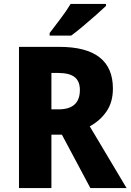

<svg xmlns="http://www.w3.org/2000/svg" viewBox="-20 -951 660 971"><path d="M280 -714Q551 -714 551 -503Q551 -435 519 -388Q487 -341 434 -312L620 0H437L293 -270H240V0H76V-714ZM275 -582H240V-398H276Q384 -398 384 -496Q384 -540 357.5 -561Q331 -582 275 -582ZM516 -921Q497 -903 465.5 -875Q434 -847 400 -818.5Q366 -790 340 -771H231V-784Q256 -817 286.5 -857Q317 -897 337 -931H516Z"/></svg>

Font: Noto Sans SemiCondensed ExtraBold
Style: Regular
Weight: 800
Width: 4
Designer: Monotype Design Team
Foundry: Monotype Imaging Inc.
Version: Version 2.013; ttfautohint (v1.8.4.7-5d5b)